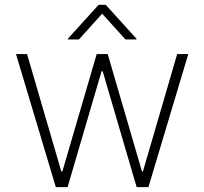

<svg xmlns="http://www.w3.org/2000/svg" viewBox="-20 -767 837 787"><path d="M208.8 0H257.1L396.3 -474.8H400.9L540.1 0H588.4L751.8 -545.5H706.3L565.7 -63.9H562.1L421.5 -545.5H376.4L235.4 -63.6H231.5L90.9 -545.5H45.5ZM303.3 -605.1 398.8 -710.9 494.3 -605.1H539.1V-608.7L413.4 -747.2H384.2L258.5 -608.7V-605.1Z"/></svg>

Font: Karasuma Gothic
Style: Thin
Weight: 200
Designer: Rasmus Andersson / Ryoko Ishizuka
Foundry: rsms
Version: Version 1.00